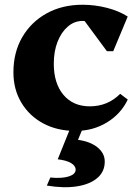

<svg xmlns="http://www.w3.org/2000/svg" viewBox="-20 -531 574 801"><path d="M295.2 15.2Q219 15.2 160.7 -16Q102.4 -47.2 69.2 -102.6Q36 -158 36 -229.2Q36 -312.4 72.7 -375.7Q109.4 -439 174.4 -475.1Q239.4 -511.2 324.4 -511.2Q376.2 -511.2 426.2 -498.3Q476.2 -485.4 512.8 -462L452.4 -317.4H426L310 -474.4H398.6V-413.8Q371.2 -443.6 324.2 -443.6Q290.2 -443.6 263 -420.2Q235.8 -396.8 220.1 -356.8Q204.4 -316.8 204.4 -265.2Q204.4 -183.2 244.7 -135.3Q285 -87.4 354.6 -87.4Q429.4 -87.4 481.4 -139.6L513 -115.6Q484.2 -55.4 425.9 -20.1Q367.6 15.2 295.2 15.2ZM175.4 243.2 190 209.6Q238 214.2 266.8 205.1Q295.6 196 295.6 176.8Q295.6 160.6 276 149.1Q256.4 137.6 220.8 133.6L278.8 -10.2H331.2L305.4 52.4Q356.8 59.4 386.9 83.9Q417 108.4 417 143.2Q417 185 386.1 211.5Q355.2 238 300.7 246.5Q246.2 255 175.4 243.2Z"/></svg>

Font: Platypi Light
Style: Regular
Weight: 300
Designer: David Sargent
Foundry: Bolt Cutter Type
Version: Version 1.200